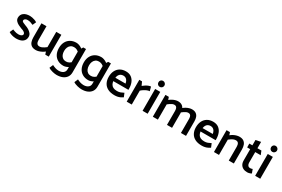

<svg xmlns="http://www.w3.org/2000/svg" viewBox="121 -2079 5429 3692"><g transform="rotate(30 2835.5 -233.0)"><path d="M31 -34Q53 -19 83 -8Q113 3 144 8Q175 13 195 13Q292 13 343 -26.5Q394 -66 394 -135Q394 -177 369.5 -207.5Q345 -238 307.5 -260.5Q270 -283 230 -296Q195 -308 168.5 -322Q142 -336 142 -355Q142 -377 162.5 -392Q183 -407 214 -407Q251 -407 281 -397.5Q311 -388 342 -373L377 -450Q355 -466 325 -476.5Q295 -487 266 -492.5Q237 -498 216 -498Q129 -498 79 -459.5Q29 -421 29 -353Q29 -314 53.5 -285.5Q78 -257 115 -238Q152 -219 190 -205Q220 -197 241 -185.5Q262 -174 274 -160.5Q286 -147 286 -131Q286 -115 273 -103Q260 -91 239 -85Q218 -79 194 -79Q173 -79 152 -83Q131 -87 109 -94.5Q87 -102 65 -111Z M805 -485V-146Q785 -130 761.5 -114.5Q738 -99 713 -89Q688 -79 663 -79Q624 -79 606 -106Q588 -133 588 -181V-485H476V-173Q476 -119 491 -76Q506 -33 541 -8.5Q576 16 637 16Q666 16 698.5 6.5Q731 -3 763 -19.5Q795 -36 822 -58L841 0H918V-485Z M1466 -485H1405L1353 -401V32Q1353 83 1315.5 111Q1278 139 1219 140Q1178 139 1144 128.5Q1110 118 1071 98L1037 178Q1055 191 1080 201Q1105 211 1131.5 217.5Q1158 224 1182.5 227Q1207 230 1222 230Q1298 230 1352.5 206Q1407 182 1436.5 138Q1466 94 1466 33ZM1381 -152Q1348 -118 1317.5 -101Q1287 -84 1248 -84Q1208 -84 1178.5 -104.5Q1149 -125 1134 -161Q1119 -197 1119 -244Q1119 -289 1134 -324.5Q1149 -360 1178.5 -381Q1208 -402 1249 -402Q1287 -402 1318.5 -386Q1350 -370 1383 -332L1416 -409Q1397 -437 1367.5 -457Q1338 -477 1306 -487.5Q1274 -498 1248 -498Q1173 -498 1118 -466Q1063 -434 1033.5 -377Q1004 -320 1004 -244Q1004 -166 1033 -108.5Q1062 -51 1116.5 -19Q1171 13 1246 13Q1274 13 1304.5 2.5Q1335 -8 1364 -28Q1393 -48 1415 -76Z M2019 -485H1958L1906 -401V32Q1906 83 1868.5 111Q1831 139 1772 140Q1731 139 1697 128.5Q1663 118 1624 98L1590 178Q1608 191 1633 201Q1658 211 1684.5 217.5Q1711 224 1735.5 227Q1760 230 1775 230Q1851 230 1905.5 206Q1960 182 1989.5 138Q2019 94 2019 33ZM1934 -152Q1901 -118 1870.5 -101Q1840 -84 1801 -84Q1761 -84 1731.5 -104.5Q1702 -125 1687 -161Q1672 -197 1672 -244Q1672 -289 1687 -324.5Q1702 -360 1731.5 -381Q1761 -402 1802 -402Q1840 -402 1871.5 -386Q1903 -370 1936 -332L1969 -409Q1950 -437 1920.5 -457Q1891 -477 1859 -487.5Q1827 -498 1801 -498Q1726 -498 1671 -466Q1616 -434 1586.5 -377Q1557 -320 1557 -244Q1557 -166 1586 -108.5Q1615 -51 1669.5 -19Q1724 13 1799 13Q1827 13 1857.5 2.5Q1888 -8 1917 -28Q1946 -48 1968 -76Z M2564 -213V-237Q2564 -308 2541.5 -367Q2519 -426 2471 -462Q2423 -498 2348 -498Q2274 -498 2220.5 -466Q2167 -434 2138.5 -376.5Q2110 -319 2110 -242Q2110 -166 2140 -108.5Q2170 -51 2231 -19.5Q2292 12 2381 12Q2419 12 2451 5Q2483 -2 2510 -15.5Q2537 -29 2560 -44L2526 -126Q2490 -107 2457.5 -95Q2425 -83 2383 -83Q2331 -83 2298.5 -99.5Q2266 -116 2249.5 -145Q2233 -174 2228 -213ZM2230 -289Q2235 -325 2249.5 -350Q2264 -375 2288.5 -388.5Q2313 -402 2344 -402Q2376 -402 2398.5 -388.5Q2421 -375 2435.5 -350Q2450 -325 2456 -289Z M2761 0V-309Q2787 -333 2817.5 -352Q2848 -371 2878.5 -383Q2909 -395 2933 -395L2909 -485Q2883 -485 2852.5 -472Q2822 -459 2794 -440.5Q2766 -422 2746 -405L2709 -485H2649V0Z M3114 0V-485H3001V0ZM3056 -563Q3084 -563 3103.5 -582.5Q3123 -602 3123 -630Q3123 -658 3103 -677Q3083 -696 3056 -696Q3028 -696 3009.5 -677Q2991 -658 2991 -630Q2991 -601 3009.5 -582Q3028 -563 3056 -563Z M3341 0V-339Q3362 -355 3384 -371Q3406 -387 3429 -397Q3452 -407 3475 -407Q3501 -407 3515.5 -394.5Q3530 -382 3536.5 -359.5Q3543 -337 3543 -305V0H3656V-322Q3656 -376 3640.5 -416Q3625 -456 3591 -478.5Q3557 -501 3502 -501Q3476 -501 3444.5 -492Q3413 -483 3382.5 -466.5Q3352 -450 3324 -427L3304 -485H3229V0ZM3651 -339Q3672 -355 3694.5 -371Q3717 -387 3740 -397Q3763 -407 3785 -407Q3811 -407 3825.5 -394.5Q3840 -382 3846.5 -359.5Q3853 -337 3853 -305V0H3966V-322Q3966 -376 3950.5 -416Q3935 -456 3901 -478.5Q3867 -501 3812 -501Q3785 -501 3754 -492Q3723 -483 3692 -466.5Q3661 -450 3634 -427Z M4501 -213V-237Q4501 -308 4478.5 -367Q4456 -426 4408 -462Q4360 -498 4285 -498Q4211 -498 4157.5 -466Q4104 -434 4075.5 -376.5Q4047 -319 4047 -242Q4047 -166 4077 -108.5Q4107 -51 4168 -19.5Q4229 12 4318 12Q4356 12 4388 5Q4420 -2 4447 -15.5Q4474 -29 4497 -44L4463 -126Q4427 -107 4394.5 -95Q4362 -83 4320 -83Q4268 -83 4235.5 -99.5Q4203 -116 4186.5 -145Q4170 -174 4165 -213ZM4167 -289Q4172 -325 4186.5 -350Q4201 -375 4225.5 -388.5Q4250 -402 4281 -402Q4313 -402 4335.5 -388.5Q4358 -375 4372.5 -350Q4387 -325 4393 -289Z M4698 0V-339Q4719 -355 4742 -371Q4765 -387 4790.5 -397Q4816 -407 4840 -407Q4880 -407 4897.5 -380Q4915 -353 4915 -305V0H5028V-312Q5028 -366 5012.5 -408.5Q4997 -451 4962 -476Q4927 -501 4867 -501Q4838 -501 4805 -492Q4772 -483 4740.5 -466.5Q4709 -450 4681 -427L4661 -485H4586V0Z M5362 -481H5274V-622L5162 -600V-481H5094L5095 -396H5162V-145Q5162 -92 5183.5 -55.5Q5205 -19 5243 0Q5281 19 5335 19Q5350 19 5367.5 15Q5385 11 5400.5 5Q5416 -1 5425 -7L5394 -90Q5382 -85 5369 -82Q5356 -79 5343 -79Q5308 -79 5291 -102.5Q5274 -126 5274 -163V-396H5396Z M5614 0V-485H5501V0ZM5556 -563Q5584 -563 5603.5 -582.5Q5623 -602 5623 -630Q5623 -658 5603 -677Q5583 -696 5556 -696Q5528 -696 5509.5 -677Q5491 -658 5491 -630Q5491 -601 5509.5 -582Q5528 -563 5556 -563Z"/></g></svg>

Font: Catamaran Thin SemiBold
Style: Regular
Weight: 600
Version: Version 2.000